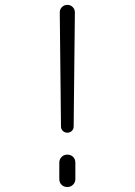

<svg xmlns="http://www.w3.org/2000/svg" viewBox="-20 -750 540 770"><path d="M217.8 -32.2V-97.7Q217.8 -111.3 227.1 -120.6Q236.3 -129.9 250 -129.9Q263.7 -129.9 272.9 -121.1Q282.2 -112.3 282.2 -97.7V-32.2Q282.2 -18.6 272.9 -9.3Q263.7 0 250 0Q236.3 0 227.1 -8.8Q217.8 -17.6 217.8 -32.2ZM224.6 -242.2 219.7 -700.2Q219.7 -712.9 228.5 -721.7Q237.3 -730.5 250 -730.5Q262.7 -730.5 271.5 -721.7Q280.3 -712.9 280.3 -700.2L275.4 -242.2Q275.4 -232.4 268.1 -225.1Q260.7 -217.8 250 -217.8Q239.3 -217.8 231.9 -225.1Q224.6 -232.4 224.6 -242.2Z"/></svg>

Font: Rounded Mgen+ 2m light
Style: Regular
Weight: 200
Designer: [Source Han Sans]
Ryoko NISHIZUKA  (kana & ideographs); Paul D. Hunt (Latin, Greek & Cyrillic); Wenlong ZHANG  (bopomofo
Version: Version 1.059.20150602